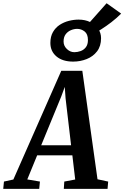

<svg xmlns="http://www.w3.org/2000/svg" viewBox="-94 -1194 786 1214"><path d="M-73.5 0 -69 -46 -9.5 -59 293.5 -746.5H426.5L522.5 -60.5L590 -46L586 0H309.5L312.5 -46L381.5 -59L363.5 -212H141L78.5 -59.5L158.5 -46L154 0ZM166.5 -275.5H355.5L320.5 -573.5L315.5 -644.5L293.5 -584.5ZM368.5 -804.5Q302 -804.5 263.2 -837Q224.5 -869.5 224.5 -922.5Q224.5 -963 240.8 -991.2Q257 -1019.5 283.5 -1036.8Q310 -1054 341.2 -1062Q372.5 -1070 403 -1070Q444.5 -1070 476.2 -1054.5Q508 -1039 526.5 -1012.5Q545 -986 545 -952.5Q545 -902.5 519.8 -869.5Q494.5 -836.5 454 -820.5Q413.5 -804.5 368.5 -804.5ZM376 -864Q396 -864 416 -871.2Q436 -878.5 449 -895.5Q462 -912.5 462 -941Q462 -978.5 441 -995Q420 -1011.5 393.5 -1011.5Q374 -1011.5 354 -1003Q334 -994.5 321 -977Q308 -959.5 308 -931.5Q308 -904 329 -884Q350 -864 376 -864ZM488.5 -974 438.5 -1014 580 -1173.5 672 -1108Q642.5 -1078.5 610 -1053.5Q577.5 -1028.5 546.2 -1008.8Q515 -989 488.5 -974Z"/></svg>

Font: Merriweather 24pt SemiCondensed
Style: Bold Italic
Weight: 700
Width: 4
Italic angle: -7.8°
Designer: Eben Sorkin
Foundry: Eben Sorkin
Version: Version 2.101